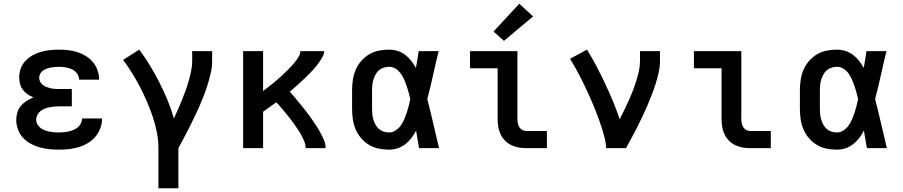

<svg xmlns="http://www.w3.org/2000/svg" viewBox="-20 -794 4840 1029"><path d="M297 8Q271 8 245 5.5Q219 3 193.5 -4Q168 -11 145 -23.5Q122 -36 104 -55Q86 -74 76.5 -99.5Q67 -125 67 -151Q67 -171 73 -191Q79 -211 92 -226.5Q105 -242 122.5 -253Q140 -264 159 -272Q142 -279 127.5 -289Q113 -299 102.5 -313Q92 -327 87.5 -344.5Q83 -362 83 -380Q83 -404 91.5 -427.5Q100 -451 117 -468.5Q134 -486 155.5 -498Q177 -510 200.5 -516.5Q224 -523 248.5 -525.5Q273 -528 297 -528Q322 -528 347 -525Q372 -522 395.5 -514.5Q419 -507 440.5 -493.5Q462 -480 478 -461Q494 -442 502.5 -418Q511 -394 511 -369Q511 -369 511 -368Q511 -367 511 -367H404Q404 -367 404 -367Q404 -367 404 -367Q404 -385 393 -400Q382 -415 366 -422.5Q350 -430 332.5 -433Q315 -436 297 -436Q286 -436 274.5 -435Q263 -434 252 -432Q241 -430 230.5 -426Q220 -422 210.5 -415.5Q201 -409 195.5 -399Q190 -389 190 -378Q190 -378 190 -378Q190 -378 190 -378Q190 -366 195.5 -355.5Q201 -345 210.5 -338Q220 -331 231 -327Q242 -323 253.5 -320.5Q265 -318 276.5 -317.5Q288 -317 300 -317H365V-224H300Q287 -224 273.5 -223Q260 -222 246.5 -219.5Q233 -217 220.5 -212Q208 -207 197.5 -199Q187 -191 180.5 -178.5Q174 -166 174 -153Q174 -140 180.5 -128Q187 -116 197.5 -108Q208 -100 220.5 -95.5Q233 -91 245.5 -88.5Q258 -86 271 -85Q284 -84 297 -84Q311 -84 324 -85.5Q337 -87 350 -90Q363 -93 375.5 -98.5Q388 -104 398 -112.5Q408 -121 414 -133.5Q420 -146 420 -159H527Q527 -159 527 -158.5Q527 -158 527 -158Q527 -132 517.5 -106.5Q508 -81 491 -61Q474 -41 450.5 -27Q427 -13 402 -5.5Q377 2 350.5 5Q324 8 297 8Z M829 215V0Q829 -43 820.5 -85.5Q812 -128 798.5 -168.5Q785 -209 768 -248.5Q751 -288 731 -326.5Q711 -365 688.5 -401.5Q666 -438 640 -473L726 -528Q757 -487 784 -442.5Q811 -398 834.5 -351.5Q858 -305 878 -257Q898 -209 912 -159Q923 -183 934 -208Q945 -233 955.5 -258.5Q966 -284 975 -309.5Q984 -335 991.5 -361Q999 -387 1004.5 -414Q1010 -441 1010 -468V-520H1117V-468Q1117 -436 1110 -405Q1103 -374 1094 -344Q1085 -314 1073.5 -284.5Q1062 -255 1049.5 -226Q1037 -197 1023 -168.5Q1009 -140 995 -111.5Q981 -83 966 -55.5Q951 -28 936 0V215Z M1283 0V-520H1390V-306Q1400 -314 1410 -321.5Q1420 -329 1429.5 -336.5Q1439 -344 1448.5 -352Q1458 -360 1467.5 -368Q1477 -376 1486 -384.5Q1495 -393 1504 -401.5Q1513 -410 1522 -419Q1531 -428 1539.5 -437Q1548 -446 1556 -455.5Q1564 -465 1571 -475Q1578 -485 1584 -496.5Q1590 -508 1590 -520H1717Q1717 -505 1710 -492Q1703 -479 1695 -467Q1687 -455 1678 -443.5Q1669 -432 1659.5 -421.5Q1650 -411 1639.5 -400.5Q1629 -390 1619 -380Q1609 -370 1598 -360Q1587 -350 1576.5 -340.5Q1566 -331 1555 -321.5Q1544 -312 1533 -303Q1548 -286 1562.5 -268.5Q1577 -251 1591.5 -233.5Q1606 -216 1620 -198Q1634 -180 1647 -161.5Q1660 -143 1672.5 -124Q1685 -105 1696 -85Q1707 -65 1716 -44Q1725 -23 1725 0H1618Q1618 -19 1611 -36Q1604 -53 1595 -69.5Q1586 -86 1575.5 -101.5Q1565 -117 1554.5 -132Q1544 -147 1532.5 -161.5Q1521 -176 1509 -190.5Q1497 -205 1485 -219Q1473 -233 1461 -246Q1443 -233 1425.5 -220.5Q1408 -208 1390 -195V0Z M2065 8Q2037 8 2009.5 2.5Q1982 -3 1958 -17.5Q1934 -32 1915.5 -53.5Q1897 -75 1886 -101Q1875 -127 1871 -154.5Q1867 -182 1867 -210V-310Q1867 -338 1871 -365.5Q1875 -393 1886 -419Q1897 -445 1915.5 -466.5Q1934 -488 1958 -502.5Q1982 -517 2009.5 -522.5Q2037 -528 2065 -528Q2088 -528 2110.5 -521Q2133 -514 2151 -500.5Q2169 -487 2183.5 -468.5Q2198 -450 2209 -430Q2213 -453 2217 -475.5Q2221 -498 2224 -520H2331Q2315 -456 2301 -391.5Q2287 -327 2270 -263Q2287 -198 2302 -132Q2317 -66 2333 0H2226Q2222 -23 2218 -46.5Q2214 -70 2210 -94Q2199 -73 2185 -54.5Q2171 -36 2152.5 -21.5Q2134 -7 2111.5 0.5Q2089 8 2065 8ZM2065 -84Q2084 -84 2100.5 -95Q2117 -106 2128 -121.5Q2139 -137 2146.5 -154.5Q2154 -172 2160 -190Q2166 -208 2170.5 -226.5Q2175 -245 2179 -263Q2175 -281 2170 -299Q2165 -317 2159 -334.5Q2153 -352 2145.5 -369Q2138 -386 2127 -401Q2116 -416 2100 -426Q2084 -436 2065 -436Q2051 -436 2036.5 -431.5Q2022 -427 2011 -417.5Q2000 -408 1993 -395Q1986 -382 1981.5 -368Q1977 -354 1975.5 -339.5Q1974 -325 1974 -310V-210Q1974 -195 1975.5 -180.5Q1977 -166 1981.5 -152Q1986 -138 1993 -125Q2000 -112 2011 -102.5Q2022 -93 2036.5 -88.5Q2051 -84 2065 -84Z M2801 0Q2780 0 2759.5 -3.5Q2739 -7 2720.5 -16Q2702 -25 2687 -40Q2672 -55 2663 -74Q2654 -93 2650.5 -113.5Q2647 -134 2647 -155V-428H2499V-520H2753V-155Q2753 -144 2755.5 -132.5Q2758 -121 2764 -111.5Q2770 -102 2780 -97Q2790 -92 2801 -92H2911V0ZM2681 -575 2625 -625 2763 -774 2837 -706Z M3228 0Q3228 -26 3221.5 -51.5Q3215 -77 3207.5 -101.5Q3200 -126 3191 -150.5Q3182 -175 3172.5 -199.5Q3163 -224 3152.5 -248Q3142 -272 3131.5 -295.5Q3121 -319 3109.5 -342.5Q3098 -366 3086 -389Q3074 -412 3061.5 -434.5Q3049 -457 3035 -479L3126 -528Q3153 -484 3177 -438.5Q3201 -393 3223 -346Q3245 -299 3265 -251.5Q3285 -204 3301 -155Q3314 -179 3326 -204.5Q3338 -230 3349.5 -255Q3361 -280 3371 -306Q3381 -332 3389.5 -359Q3398 -386 3404 -413Q3410 -440 3410 -468V-520H3517V-468Q3517 -436 3510 -405Q3503 -374 3493.5 -344Q3484 -314 3472.5 -284.5Q3461 -255 3448.5 -226Q3436 -197 3422.5 -168.5Q3409 -140 3394.5 -111.5Q3380 -83 3365 -55.5Q3350 -28 3335 0Z M4001 0Q3980 0 3959.5 -3.5Q3939 -7 3920.5 -16Q3902 -25 3887 -40Q3872 -55 3863 -74Q3854 -93 3850.5 -113.5Q3847 -134 3847 -155V-428H3699V-520H3953V-155Q3953 -144 3955.5 -132.5Q3958 -121 3964 -111.5Q3970 -102 3980 -97Q3990 -92 4001 -92H4111V0Z M4465 8Q4437 8 4409.5 2.5Q4382 -3 4358 -17.5Q4334 -32 4315.5 -53.5Q4297 -75 4286 -101Q4275 -127 4271 -154.5Q4267 -182 4267 -210V-310Q4267 -338 4271 -365.5Q4275 -393 4286 -419Q4297 -445 4315.5 -466.5Q4334 -488 4358 -502.5Q4382 -517 4409.5 -522.5Q4437 -528 4465 -528Q4488 -528 4510.5 -521Q4533 -514 4551 -500.5Q4569 -487 4583.5 -468.5Q4598 -450 4609 -430Q4613 -453 4617 -475.5Q4621 -498 4624 -520H4731Q4715 -456 4701 -391.5Q4687 -327 4670 -263Q4687 -198 4702 -132Q4717 -66 4733 0H4626Q4622 -23 4618 -46.5Q4614 -70 4610 -94Q4599 -73 4585 -54.5Q4571 -36 4552.5 -21.5Q4534 -7 4511.5 0.5Q4489 8 4465 8ZM4465 -84Q4484 -84 4500.5 -95Q4517 -106 4528 -121.5Q4539 -137 4546.5 -154.5Q4554 -172 4560 -190Q4566 -208 4570.5 -226.5Q4575 -245 4579 -263Q4575 -281 4570 -299Q4565 -317 4559 -334.5Q4553 -352 4545.5 -369Q4538 -386 4527 -401Q4516 -416 4500 -426Q4484 -436 4465 -436Q4451 -436 4436.5 -431.5Q4422 -427 4411 -417.5Q4400 -408 4393 -395Q4386 -382 4381.5 -368Q4377 -354 4375.5 -339.5Q4374 -325 4374 -310V-210Q4374 -195 4375.5 -180.5Q4377 -166 4381.5 -152Q4386 -138 4393 -125Q4400 -112 4411 -102.5Q4422 -93 4436.5 -88.5Q4451 -84 4465 -84Z"/></svg>

Font: Zed Mono Semibold Extended
Style: Regular
Weight: 600
Width: 7
Monospace: yes
Designer: Belleve Invis
Foundry: Belleve Invis
Version: Version 1.0.0; ttfautohint (v1.8.4)